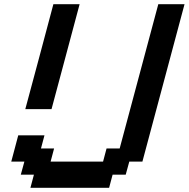

<svg xmlns="http://www.w3.org/2000/svg" viewBox="-20 -895 899 915"><path d="M125 0H500L516.6 -62.5H579.1L596.2 -125H658.7L859.4 -875H734.4L550.3 -187.5H487.8L471.2 -125H221.2L237.8 -187.5H175.3L191.9 -250H66.9Q61.5 -229 50.3 -187.3Q39.1 -145.5 33.7 -125H96.2L79.1 -62.5H141.6ZM100.6 -375H225.6Q248 -458 292.5 -624.8Q336.9 -791.5 359.4 -875H234.4Q212.4 -791.5 167.7 -624.8Q123 -458 100.6 -375Z"/></svg>

Font: Faithful 32x
Style: Oblique
Weight: 400
Foundry: Faithful Resource Pack
Version: Version 1.0; January 27, 2023